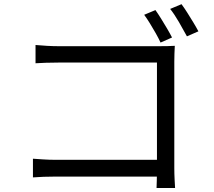

<svg xmlns="http://www.w3.org/2000/svg" viewBox="-20 -874 1040 932"><path d="M734.5 -825.1Q746.3 -808.6 761.4 -784.4Q776.5 -760.2 790.9 -735.7Q805.3 -711.2 815.1 -692L759.4 -667.4Q749.8 -688.2 735.9 -712.8Q722 -737.4 707.3 -761.2Q692.6 -785 679.8 -802.2ZM861.1 -853.7Q873.5 -837.1 888.5 -813.5Q903.5 -789.9 918.2 -765.6Q932.9 -741.3 943.1 -721.9L887.4 -697.6Q870.8 -728.6 848.6 -766.9Q826.4 -805.2 806 -830.7ZM152.5 -655.6Q177.6 -653.2 207.8 -651.5Q238 -649.8 261.9 -649.8H754.2Q772.8 -649.8 793.3 -650.2Q813.8 -650.6 828.5 -651.6Q827.5 -634.8 826.8 -613.5Q826.1 -592.1 826.1 -574.4V-57.9Q826.1 -31 827.6 -1.9Q829.1 27.3 829.9 38.6H739.9Q740.3 27.3 741.1 2.4Q741.9 -22.4 741.9 -49.2V-570.3H262.5Q234.6 -570.3 202.3 -569.3Q170 -568.3 152.5 -566.9ZM139.9 -103.6Q159.1 -102.2 189.5 -100.2Q219.8 -98.2 250.5 -98.2H786.8V-16.9H253.1Q222.7 -16.9 191.4 -15.8Q160.2 -14.7 139.9 -12.9Z"/></svg>

Font: Noto Sans SC Thin
Style: Regular
Weight: 100
Designer: Ryoko NISHIZUKA 西塚涼子 (kana, bopomofo & ideographs); Paul D. Hunt (Latin, Greek & Cyrillic); Sandoll Communications 산돌커뮤니
Foundry: Adobe
Version: Version 2.004-H2;hotconv 1.0.118;makeotfexe 2.5.65603